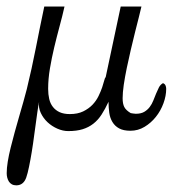

<svg xmlns="http://www.w3.org/2000/svg" viewBox="-50 -387 535 579"><path d="M67.9 -80.1Q65.4 -67.9 62.5 -47.6Q59.6 -27.3 56.4 -3.2Q53.2 21 49.6 46.4Q45.9 71.8 41.7 94.5Q37.6 117.2 33.4 134Q29.3 150.9 24.4 158.2Q15.6 171.9 -1 171.9Q-8.8 171.9 -14.4 168.7Q-20 165.5 -23.2 160.4Q-26.4 155.3 -28.1 148.9Q-29.8 142.6 -29.8 135.3Q-29.8 120.1 -26.6 100.3Q-23.4 80.6 -17.8 58.1Q-12.2 35.6 -5.6 11.5Q1 -12.7 7.8 -35.9Q14.6 -59.1 20.5 -80.1Q26.4 -101.1 30.8 -118.2Q45.9 -180.2 58.1 -242.4Q70.3 -304.7 83.5 -367.2H144.5Q138.2 -338.9 129.6 -307.4Q121.1 -275.9 113.5 -244.1Q106 -212.4 100.6 -180.7Q95.2 -148.9 95.2 -119.1Q95.2 -102.5 98.4 -88.6Q101.6 -74.7 109.6 -64.5Q117.7 -54.2 130.1 -48.6Q142.6 -43 160.6 -43Q184.1 -43 200.7 -51Q217.3 -59.1 228.8 -71Q240.2 -83 247.1 -97.2Q253.9 -111.3 258.1 -123.5Q262.2 -135.7 264.4 -144.5Q266.6 -153.3 268.6 -153.8L314 -367.2H376.5Q374 -356 368.9 -335.9Q363.8 -315.9 357.4 -290.5Q351.1 -265.1 344.5 -237.1Q337.9 -209 332.3 -181.9Q326.7 -154.8 323.2 -131.1Q319.8 -107.4 319.8 -90.8Q319.8 -74.2 324.7 -64.5Q329.6 -54.7 344.2 -45.9Q347.7 -45.4 351.6 -44.7Q355.5 -43.9 359.4 -43.9Q375 -43.9 384.8 -49.6Q394.5 -55.2 401.4 -64.2Q408.2 -73.2 412.4 -84Q416.5 -94.7 420.7 -104.7Q424.8 -114.7 429.2 -123.3Q433.6 -131.8 441.4 -136.2Q446.8 -134.3 449 -129.6Q451.2 -125 451.2 -119.1Q451.2 -98.1 442.9 -75.4Q434.6 -52.7 419.9 -34.4Q405.3 -16.1 385.7 -4.4Q366.2 7.3 343.3 7.3Q322.3 7.3 309.3 0.2Q296.4 -6.8 289.1 -19Q281.7 -31.2 279.5 -46.9Q277.3 -62.5 277.3 -80.1Q267.1 -58.1 256.3 -41.5Q245.6 -24.9 231.4 -13.9Q217.3 -2.9 199.2 2.7Q181.2 8.3 155.8 8.3Q139.6 8.3 123 1Q106.4 -6.3 93.5 -18.3Q80.6 -30.3 73 -46.4Q65.4 -62.5 67.9 -80.1Z"/></svg>

Font: AKL 022
Style: Regular
Weight: 400
Designer: AKL
Foundry: AKL
Version: Version 2.053;August 19, 2024;FontCreator 13.0.0.2675 64-bit